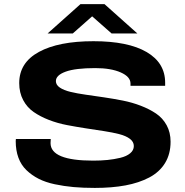

<svg xmlns="http://www.w3.org/2000/svg" viewBox="-20 -899 897 931"><path d="M210.9 -736.8 370.1 -878.9H486.8L646 -736.8H521L426.8 -819.8L333 -736.8ZM439.9 12.2Q383.3 12.2 336.7 8.1Q290 3.9 245.4 -5.6Q200.7 -15.1 167.2 -32.2Q133.8 -49.3 108.2 -74Q82.5 -98.6 69.3 -134.3Q56.2 -169.9 56.2 -214.8Q56.2 -222.2 57.1 -225.1H226.1Q225.1 -219.2 225.1 -205.1Q225.1 -120.1 432.1 -120.1Q468.8 -120.1 501 -123.3Q533.2 -126.5 563.5 -133.8Q593.8 -141.1 611.3 -155.8Q628.9 -170.4 628.9 -190.9Q628.9 -211.4 609.9 -225.8Q590.8 -240.2 558.6 -248.5Q526.4 -256.8 484.9 -263.2Q443.4 -269.5 397.2 -276.6Q351.1 -283.7 304.9 -292.5Q258.8 -301.3 217.3 -317.4Q175.8 -333.5 143.6 -355.7Q111.3 -377.9 92.3 -413.8Q73.2 -449.7 73.2 -496.1Q73.2 -595.2 168.7 -647.2Q264.2 -699.2 433.1 -699.2Q601.1 -699.2 690.9 -646.7Q780.8 -594.2 780.8 -498V-482.9H612.8V-494.1Q612.8 -526.9 565.2 -547.9Q517.6 -568.8 441.9 -568.8Q345.7 -568.8 298.3 -551.5Q251 -534.2 251 -505.9Q251 -487.3 270 -474.4Q289.1 -461.4 321.3 -453.6Q353.5 -445.8 395.3 -439.9Q437 -434.1 483.2 -427.2Q529.3 -420.4 575.2 -411.4Q621.1 -402.3 662.8 -386.2Q704.6 -370.1 736.8 -348.4Q769 -326.7 788.1 -291.7Q807.1 -256.8 807.1 -211.9Q807.1 -152.3 780.3 -108.4Q753.4 -64.5 703.6 -38.3Q653.8 -12.2 588.4 0Q522.9 12.2 439.9 12.2Z"/></svg>

Font: Archivo Expanded
Style: Bold
Weight: 700
Width: 7
Designer: Hector Gatti
Foundry: Omnibus-Type
Version: Version 2.001